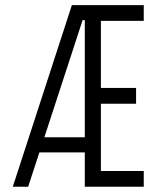

<svg xmlns="http://www.w3.org/2000/svg" viewBox="-20 -713 626 733"><path d="M28.8 0H87.4L130.4 -131.3H303.7V0H528.8V-60.1H365.2V-316.9H499.5V-377.4H365.2V-633.3H528.8V-693.4H254.4ZM149.4 -189 295.4 -636.2H303.7V-189Z"/></svg>

Font: Cascadia Mono Light
Style: Regular
Weight: 300
Monospace: yes
Designer: Aaron Bell
Foundry: Saja Typeworks
Version: Version 2404.023